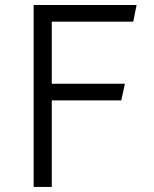

<svg xmlns="http://www.w3.org/2000/svg" viewBox="-20 -735 607 755"><path d="M112.3 0V-715.3H517.1L503.9 -649.9H183.6V-405.8H471.2L457 -340.3H183.6V0Z"/></svg>

Font: Proza Libre
Style: Light
Weight: 300
Designer: Jasper de Waard
Foundry: Jasper de Waard
Version: Version 1.000; ttfautohint (v1.4.1.8-43bc)